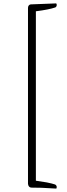

<svg xmlns="http://www.w3.org/2000/svg" viewBox="-20 -736 401 1142"><path d="M165 -710Q165 -710 314.5 -715.8Q314.5 -715.8 316.9 -710.4Q317.4 -708.5 317.4 -707Q317.4 -696.3 309.1 -691.9Q308.1 -691.4 307.6 -691.4Q270.5 -678.7 193.4 -668.9V338.9Q193.4 338.9 258.8 349.1Q290.5 355.5 307.6 361.3Q317.4 366.7 317.4 377Q317.4 379.9 316.4 381.8Q316.4 381.8 315.4 384.8L314.5 385.7L226.6 380.9Q194.3 379.9 165 379.9Q148.9 377.9 146.5 357.4V-687.5Q146.5 -702.1 155.8 -707.5Q159.7 -710 165 -710Z"/></svg>

Font: Amiri Quran
Style: Regular
Weight: 400
Designer: Khaled Hosny
Version: Version 000.105